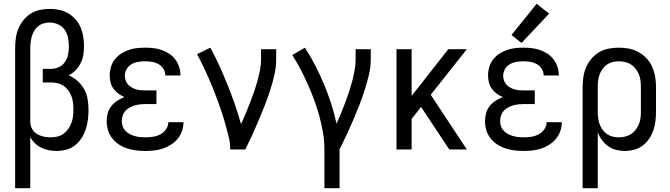

<svg xmlns="http://www.w3.org/2000/svg" viewBox="-20 -790 3540 1015"><path d="M60 205H140V-65Q150 -47 165 -32.5Q180 -18 198.5 -9Q217 0 237.5 4Q258 8 278 8Q304 8 329.5 1.5Q355 -5 375.5 -21Q396 -37 410.5 -59Q425 -81 433 -105.5Q441 -130 444.5 -156Q448 -182 448 -208Q448 -236 443.5 -264.5Q439 -293 425.5 -317.5Q412 -342 390.5 -361.5Q369 -381 343 -392Q364 -402 380 -419Q396 -436 406.5 -456.5Q417 -477 420.5 -500Q424 -523 424 -547Q424 -572 420 -597Q416 -622 406 -645.5Q396 -669 379 -688Q362 -707 340 -720Q318 -733 293 -738Q268 -743 243 -743Q216 -743 190.5 -737.5Q165 -732 142.5 -718Q120 -704 103.5 -683Q87 -662 77 -638Q67 -614 63.5 -587.5Q60 -561 60 -535ZM247 -64Q228 -64 210 -68Q192 -72 176 -81.5Q160 -91 150.5 -107Q141 -123 140 -142V-535Q140 -551 142 -567Q144 -583 148.5 -598.5Q153 -614 161.5 -628Q170 -642 182.5 -652Q195 -662 211 -666.5Q227 -671 243 -671Q266 -671 287.5 -661Q309 -651 322 -632.5Q335 -614 339.5 -591Q344 -568 344 -545Q344 -523 340 -502Q336 -481 324 -463Q312 -445 292 -435.5Q272 -426 250 -426H206V-354H250Q268 -354 285 -350Q302 -346 316.5 -336Q331 -326 341.5 -311.5Q352 -297 358 -280.5Q364 -264 366 -246.5Q368 -229 368 -212Q368 -193 366 -175Q364 -157 357.5 -140Q351 -123 340.5 -108Q330 -93 315.5 -82.5Q301 -72 283 -68Q265 -64 247 -64Z M748 8Q771 8 794.5 5.5Q818 3 840.5 -4.5Q863 -12 883.5 -25Q904 -38 919 -56Q934 -74 942 -97Q950 -120 950 -143Q950 -144 950 -144Q950 -144 950 -144H870Q870 -144 870 -144Q870 -144 870 -144Q870 -124 857.5 -106.5Q845 -89 827 -79.5Q809 -70 788.5 -67Q768 -64 748 -64Q733 -64 719 -65.5Q705 -67 691.5 -71Q678 -75 665.5 -81.5Q653 -88 643 -98.5Q633 -109 628.5 -122.5Q624 -136 624 -150Q624 -165 628.5 -179Q633 -193 643 -204Q653 -215 666 -222Q679 -229 693 -233Q707 -237 721.5 -238.5Q736 -240 750 -240H807V-312H750Q737 -312 724.5 -313Q712 -314 700 -317.5Q688 -321 676.5 -327.5Q665 -334 656.5 -343.5Q648 -353 644 -365.5Q640 -378 640 -390Q640 -409 650 -425.5Q660 -442 676 -451Q692 -460 710.5 -463Q729 -466 747 -466Q766 -466 784 -463Q802 -460 818 -451Q834 -442 844 -426Q854 -410 854 -392Q854 -392 854 -391.5Q854 -391 854 -391H934Q934 -391 934 -392Q934 -393 934 -393Q934 -416 927 -437Q920 -458 906.5 -476Q893 -494 874.5 -506Q856 -518 835 -525.5Q814 -533 791.5 -535.5Q769 -538 747 -538Q725 -538 702.5 -535.5Q680 -533 659 -525.5Q638 -518 619 -505.5Q600 -493 586.5 -475.5Q573 -458 566.5 -436Q560 -414 560 -392Q560 -373 564.5 -354.5Q569 -336 580 -321Q591 -306 606 -295Q621 -284 638 -277Q618 -269 600 -257.5Q582 -246 568.5 -229Q555 -212 549.5 -191Q544 -170 544 -149Q544 -125 551 -101.5Q558 -78 573 -59Q588 -40 608.5 -26.5Q629 -13 652 -5.5Q675 2 699 5Q723 8 748 8Z M1197 0H1277Q1296 -38 1313.5 -76.5Q1331 -115 1347.5 -154Q1364 -193 1379.5 -232.5Q1395 -272 1408 -312Q1421 -352 1430.5 -393.5Q1440 -435 1440 -477V-530H1360V-477Q1360 -447 1354 -417.5Q1348 -388 1340 -359Q1332 -330 1322 -301.5Q1312 -273 1301 -245Q1290 -217 1278.5 -189Q1267 -161 1254 -134Q1240 -186 1222 -237.5Q1204 -289 1183.5 -340Q1163 -391 1140.5 -440.5Q1118 -490 1092 -538L1022 -504Q1038 -474 1052.5 -444Q1067 -414 1080.5 -383Q1094 -352 1106.5 -321Q1119 -290 1130.5 -258.5Q1142 -227 1152.5 -195.5Q1163 -164 1172 -131.5Q1181 -99 1189 -66.5Q1197 -34 1197 0Z M1695 205H1775V0Q1794 -38 1812 -76.5Q1830 -115 1846.5 -153.5Q1863 -192 1878.5 -231.5Q1894 -271 1907 -311.5Q1920 -352 1930 -393.5Q1940 -435 1940 -477V-530H1860V-477Q1860 -447 1854.5 -417.5Q1849 -388 1841.5 -359.5Q1834 -331 1824.5 -302.5Q1815 -274 1804.5 -246Q1794 -218 1782.5 -190.5Q1771 -163 1759 -136Q1748 -189 1731 -241.5Q1714 -294 1693 -344Q1672 -394 1647 -443Q1622 -492 1592 -538L1525 -499Q1549 -462 1569.5 -422.5Q1590 -383 1608 -342.5Q1626 -302 1641.5 -260Q1657 -218 1668.5 -175Q1680 -132 1687.5 -88.5Q1695 -45 1695 0Z M2076 0H2156V-161L2206 -225L2231 -187L2355 0H2448L2257 -289L2448 -530H2350L2156 -283V-530H2076Z M2748 8Q2771 8 2794.5 5.5Q2818 3 2840.5 -4.5Q2863 -12 2883.5 -25Q2904 -38 2919 -56Q2934 -74 2942 -97Q2950 -120 2950 -143Q2950 -144 2950 -144Q2950 -144 2950 -144H2870Q2870 -144 2870 -144Q2870 -144 2870 -144Q2870 -124 2857.5 -106.5Q2845 -89 2827 -79.5Q2809 -70 2788.5 -67Q2768 -64 2748 -64Q2733 -64 2719 -65.5Q2705 -67 2691.5 -71Q2678 -75 2665.5 -81.5Q2653 -88 2643 -98.5Q2633 -109 2628.5 -122.5Q2624 -136 2624 -150Q2624 -165 2628.5 -179Q2633 -193 2643 -204Q2653 -215 2666 -222Q2679 -229 2693 -233Q2707 -237 2721.5 -238.5Q2736 -240 2750 -240H2807V-312H2750Q2737 -312 2724.5 -313Q2712 -314 2700 -317.5Q2688 -321 2676.5 -327.5Q2665 -334 2656.5 -343.5Q2648 -353 2644 -365.5Q2640 -378 2640 -390Q2640 -409 2650 -425.5Q2660 -442 2676 -451Q2692 -460 2710.5 -463Q2729 -466 2747 -466Q2766 -466 2784 -463Q2802 -460 2818 -451Q2834 -442 2844 -426Q2854 -410 2854 -392Q2854 -392 2854 -391.5Q2854 -391 2854 -391H2934Q2934 -391 2934 -392Q2934 -393 2934 -393Q2934 -416 2927 -437Q2920 -458 2906.5 -476Q2893 -494 2874.5 -506Q2856 -518 2835 -525.5Q2814 -533 2791.5 -535.5Q2769 -538 2747 -538Q2725 -538 2702.5 -535.5Q2680 -533 2659 -525.5Q2638 -518 2619 -505.5Q2600 -493 2586.5 -475.5Q2573 -458 2566.5 -436Q2560 -414 2560 -392Q2560 -373 2564.5 -354.5Q2569 -336 2580 -321Q2591 -306 2606 -295Q2621 -284 2638 -277Q2618 -269 2600 -257.5Q2582 -246 2568.5 -229Q2555 -212 2549.5 -191Q2544 -170 2544 -149Q2544 -125 2551 -101.5Q2558 -78 2573 -59Q2588 -40 2608.5 -26.5Q2629 -13 2652 -5.5Q2675 2 2699 5Q2723 8 2748 8ZM2737 -563 2883 -718 2817 -770 2684 -605Z M3060 205H3140V-91Q3148 -69 3162 -50Q3176 -31 3194.5 -17.5Q3213 -4 3236 2Q3259 8 3282 8Q3307 8 3332 1.5Q3357 -5 3377 -20Q3397 -35 3411.5 -56.5Q3426 -78 3434 -101.5Q3442 -125 3445 -150Q3448 -175 3448 -200V-330Q3448 -357 3443.5 -384Q3439 -411 3428 -436Q3417 -461 3398.5 -481Q3380 -501 3356 -514.5Q3332 -528 3305 -533Q3278 -538 3251 -538Q3224 -538 3197.5 -533Q3171 -528 3148 -514.5Q3125 -501 3107 -480Q3089 -459 3078.5 -434.5Q3068 -410 3064 -383.5Q3060 -357 3060 -330ZM3251 -64Q3234 -64 3218 -68Q3202 -72 3188.5 -81.5Q3175 -91 3165 -105Q3155 -119 3149.5 -134.5Q3144 -150 3142 -167Q3140 -184 3140 -200V-330Q3140 -347 3142 -363.5Q3144 -380 3149.5 -395.5Q3155 -411 3165 -425Q3175 -439 3188.5 -448.5Q3202 -458 3218.5 -462Q3235 -466 3251 -466Q3268 -466 3285 -462Q3302 -458 3316 -449Q3330 -440 3340.5 -426Q3351 -412 3357.5 -396.5Q3364 -381 3366 -364Q3368 -347 3368 -330V-200Q3368 -183 3366 -166Q3364 -149 3357.5 -133.5Q3351 -118 3340.5 -104Q3330 -90 3316 -81Q3302 -72 3285 -68Q3268 -64 3251 -64Z"/></svg>

Font: Iosevka SS09
Style: Regular
Weight: 400
Monospace: yes
Designer: Belleve Invis
Foundry: Belleve Invis
Version: Version 5.2.1; ttfautohint (v1.8.3)